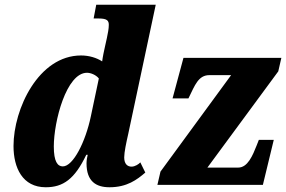

<svg xmlns="http://www.w3.org/2000/svg" viewBox="-20 -780 1207 810"><path d="M173 10C246 10 295 -24 344 -127H350C348 -119 345 -104 345 -91C345 -15 385 10 442 10C516 10 558 -22 593 -52L572 -95C566 -88 550 -77 535 -77C517 -77 504 -89 504 -116C504 -138 513 -180 521 -215L637 -760H386L375 -702H397C433 -702 439 -692 439 -675C439 -658 435 -640 431 -620L423 -584C420 -572 413 -538 411 -521C388 -536 356 -546 322 -546C143 -546 37 -321 37 -164C37 -72 75 10 173 10ZM644 0H1089L1135 -190H1072L1063 -167C1046 -124 1025 -73 985 -73H855L1154 -479L1167 -536H754L708 -365H775L777 -369C802 -420 817 -463 863 -463H955L657 -56ZM245 -78C223 -78 207 -98 207 -162C207 -268 260 -473 347 -473C363 -473 385 -464 397 -449L363 -288C341 -183 289 -78 245 -78Z"/></svg>

Font: Noto Serif Condensed Black
Style: Italic
Weight: 900
Width: 3
Italic angle: -12°
Designer: Monotype Design Team
Foundry: Monotype Imaging Inc.
Version: Version 2.013